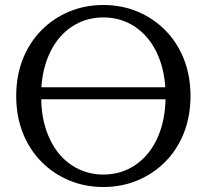

<svg xmlns="http://www.w3.org/2000/svg" viewBox="-20 -740 829 770"><path d="M94 -390H696V-342H94ZM394 10Q321 10 257.5 -16.5Q194 -43 146 -91.5Q98 -140 71.5 -207Q45 -274 45 -355Q45 -436 71.5 -503Q98 -570 146 -618.5Q194 -667 257.5 -693.5Q321 -720 394 -720Q468 -720 531.5 -693.5Q595 -667 643 -618.5Q691 -570 717.5 -503Q744 -436 744 -355Q744 -274 717.5 -207Q691 -140 643 -91.5Q595 -43 531.5 -16.5Q468 10 394 10ZM394 -40Q449 -40 494.5 -62Q540 -84 573.5 -125Q607 -166 625.5 -224Q644 -282 644 -355Q644 -428 625.5 -486Q607 -544 573.5 -585Q540 -626 494.5 -648Q449 -670 395 -670Q340 -670 294.5 -648Q249 -626 215.5 -585Q182 -544 163.5 -486Q145 -428 145 -355Q145 -282 163.5 -224Q182 -166 215.5 -125Q249 -84 295 -62Q341 -40 394 -40Z"/></svg>

Font: Roboto Serif 72pt
Style: Regular
Weight: 400
Designer: Greg Gazdowicz
Foundry: Commercial Type
Version: Version 1.008